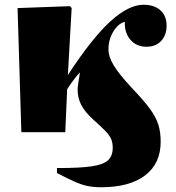

<svg xmlns="http://www.w3.org/2000/svg" viewBox="-20 -557 741 809"><path d="M406 232Q376 232 350.5 227Q325 222 295.5 209Q266 196 220 172V151H229Q319 151 368 143.5Q417 136 436 117.5Q455 99 455 66Q455 46 449 30.5Q443 15 425 -4Q407 -23 371 -55Q337 -86 322 -115.5Q307 -145 307 -181Q307 -187 310 -208Q313 -229 317 -252Q304 -239 289.5 -219.5Q275 -200 263 -181L255 0H70L54 -523L275 -531L282 -523Q278 -453 274 -382.5Q270 -312 266 -241Q366 -394 443.5 -465.5Q521 -537 585 -537Q630 -537 656 -513.5Q682 -490 682 -449Q682 -409 659 -384.5Q636 -360 597 -360Q555 -360 529.5 -389.5Q504 -419 506 -465Q478 -458 457.5 -424Q437 -390 437 -349Q437 -318 459.5 -281Q482 -244 534 -188Q584 -136 610.5 -100Q637 -64 647 -32.5Q657 -1 657 40Q657 132 591.5 182Q526 232 406 232Z"/></svg>

Font: Literata 72pt Black
Style: Regular
Weight: 900
Designer: Latin by Veronika Burian and Jose Scaglione. Greek by Irene Vlachou. Cyrillic by Vera Evstafieva.
Foundry: TypeTogether
Version: Version 3.002